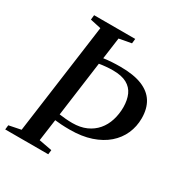

<svg xmlns="http://www.w3.org/2000/svg" viewBox="-183 -869 941 995"><g transform="rotate(30 287.0 -371.5)"><path d="M-10 0 -7 -26.5 64.5 -41 154.5 -701 90 -715 93 -743H339L336 -715L263 -701.5L245.5 -573.5Q271 -577 294.8 -578.5Q318.5 -580 345.5 -580Q424 -580 474.5 -559.8Q525 -539.5 549.5 -500.2Q574 -461 574 -403.5Q574 -354 555 -311Q536 -268 498.8 -235.5Q461.5 -203 406.5 -184.5Q351.5 -166 279.5 -166Q251.5 -166 228.8 -167.5Q206 -169 190.5 -171L172.5 -41L250.5 -26.5L247.5 0ZM240 -537.5 195.5 -208.5Q213 -206 234 -204.2Q255 -202.5 274 -202.5Q321 -202.5 356.5 -218.2Q392 -234 415.8 -261.8Q439.5 -289.5 451.2 -326.8Q463 -364 463 -406.5Q462.5 -448.5 448.8 -479.5Q435 -510.5 404 -527.5Q373 -544.5 321 -544.5Q302 -544.5 279.5 -542.5Q257 -540.5 240 -537.5Z"/></g></svg>

Font: Merriweather 96pt
Style: Italic
Weight: 400
Italic angle: -7.8°
Version: Version 2.101